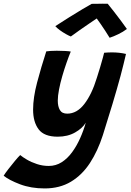

<svg xmlns="http://www.w3.org/2000/svg" viewBox="-143 -767 714 1050"><path d="M101 263.5Q26.5 263.5 -33.5 240.8Q-93.5 218 -123 194Q-114.5 180 -97 157.5Q-79.5 135 -61.5 113.2Q-43.5 91.5 -32.5 81Q-19.5 92 4.2 106Q28 120 59 130.2Q90 140.5 123.5 140.5Q162.5 140.5 194.5 120Q226.5 99.5 251.5 65.2Q276.5 31 295.2 -11Q314 -53 326 -96Q308 -65.5 267.5 -42.5Q227 -19.5 172.5 -19.5Q98.5 -19.5 68.2 -59.8Q38 -100 38 -167.5Q38 -233 59.8 -315.5Q81.5 -398 110 -486Q118.5 -487.5 134.2 -488.5Q150 -489.5 167.5 -489.5Q191.5 -489.5 214 -488.2Q236.5 -487 244 -485Q233 -458.5 220.8 -423.5Q208.5 -388.5 197.5 -350.5Q186.5 -312.5 179.8 -277.5Q173 -242.5 173 -216.5Q173 -185 184.5 -165.2Q196 -145.5 224.5 -145.5Q277.5 -145.5 318.2 -198.2Q359 -251 386.5 -341Q395.5 -368 404.2 -397.8Q413 -427.5 419.2 -450.2Q425.5 -473 426.5 -478.5Q449.5 -480.5 469 -480.5Q510 -480.5 546 -472Q534.5 -421.5 516.5 -353Q497.5 -282.5 471.8 -197.2Q446 -112 419.5 -28Q391.5 59 348.8 124.5Q306 190 244.8 226.8Q183.5 263.5 101 263.5ZM446 -746.5Q461 -728.5 480 -703.8Q499 -679 518 -654Q537 -629 551 -608.5Q530 -592.5 503.5 -579.8Q477 -567 456.5 -560.5Q446 -578 432.2 -599Q418.5 -620 405.8 -638.2Q393 -656.5 386 -666Q372.5 -657 346.8 -639.5Q321 -622 293.2 -602.5Q265.5 -583 244.5 -567.5Q233.5 -571.5 216.8 -581Q200 -590.5 184 -602.2Q168 -614 159.5 -624Q195 -647.5 235.5 -672.5Q276 -697.5 309.5 -717.8Q343 -738 358.5 -746Q366 -746 383.2 -746.2Q400.5 -746.5 418.5 -746.8Q436.5 -747 446 -746.5Z"/></svg>

Font: Grandstander SemiBold
Style: Italic
Weight: 600
Italic angle: -15°
Designer: Tyler Finck
Foundry: Etcetera Type Co
Version: Version 1.200; ttfautohint (v1.8.3)